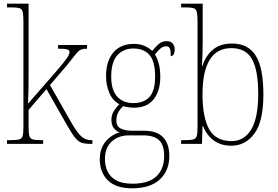

<svg xmlns="http://www.w3.org/2000/svg" viewBox="-20 -780 1506 1041"><path d="M18 0V-20H34Q68 -20 83.5 -24Q99 -28 103 -44Q107 -60 107 -95V-663Q107 -699 103 -715.5Q99 -732 84.5 -736Q70 -740 40 -740H18V-760H135V-374Q135 -339 134.5 -298Q134 -257 132 -218L264 -369Q304 -415 324 -440Q344 -465 350.5 -477Q357 -489 357 -497Q357 -509 343 -512.5Q329 -516 295 -516V-536H452V-516Q434 -516 423 -512.5Q412 -509 402.5 -499.5Q393 -490 379.5 -472Q366 -454 342 -425L251 -319L367 -115Q399 -60 421.5 -40Q444 -20 476 -20H481V0H470Q440 0 421.5 -6.5Q403 -13 385.5 -35.5Q368 -58 340 -107L232 -297L135 -184V-95Q135 -60 139 -44Q143 -28 158 -24Q173 -20 207 -20H214V0Z M696 241Q609 241 565 198Q521 155 521 83Q521 40 537.5 10Q554 -20 579 -38Q604 -56 628 -62Q610 -69 597 -85.5Q584 -102 584 -131Q584 -159 599.5 -181.5Q615 -204 627 -215Q590 -235 572.5 -277Q555 -319 555 -367Q555 -449 594.5 -495.5Q634 -542 706 -542Q739 -542 764 -531Q789 -520 805 -504Q818 -520 837.5 -538.5Q857 -557 883 -557Q906 -557 916.5 -544Q927 -531 927 -513Q927 -476 906 -476Q906 -504 901 -516.5Q896 -529 882 -529Q864 -529 850.5 -517.5Q837 -506 820 -485Q832 -466 840.5 -436Q849 -406 849 -363Q849 -287 813 -241.5Q777 -196 706 -196Q695 -196 675.5 -198.5Q656 -201 649 -205Q633 -191 622 -172.5Q611 -154 611 -126Q611 -94 636 -82.5Q661 -71 697 -71H762Q831 -71 864.5 -35.5Q898 0 898 66Q898 145 846.5 193Q795 241 696 241ZM703 -221Q760 -221 790.5 -254.5Q821 -288 821 -365Q821 -447 790.5 -482Q760 -517 703 -517Q650 -517 616.5 -481Q583 -445 583 -364Q583 -291 615.5 -256Q648 -221 703 -221ZM699 216Q786 216 828 176Q870 136 870 66Q870 6 842.5 -20Q815 -46 756 -46H678Q623 -46 586 -13Q549 20 549 83Q549 119 563 149Q577 179 609.5 197.5Q642 216 699 216Z M1234 10Q1178 10 1139.5 -18Q1101 -46 1081 -96H1078L1075 0H962V-20H979Q1012 -20 1027.5 -24Q1043 -28 1047 -43Q1051 -58 1051 -91V-662Q1051 -699 1047 -715.5Q1043 -732 1028.5 -736Q1014 -740 985 -740H962V-760H1079V-560Q1079 -533 1078 -493.5Q1077 -454 1075 -421H1077Q1095 -478 1134.5 -511Q1174 -544 1238 -544Q1325 -544 1366.5 -478.5Q1408 -413 1408 -267Q1408 -122 1359.5 -56Q1311 10 1234 10ZM1236 -15Q1304 -15 1342 -78Q1380 -141 1380 -270Q1380 -399 1346.5 -459Q1313 -519 1235 -519Q1155 -519 1116.5 -455Q1078 -391 1078 -269Q1078 -144 1114 -79.5Q1150 -15 1236 -15Z"/></svg>

Font: Noto Serif Ethiopic SemiCondensed Thin
Style: Regular
Weight: 100
Width: 4
Designer: Monotype Design Team
Foundry: Monotype Imaging Inc.
Version: Version 2.102; ttfautohint (v1.8.4.7-5d5b)